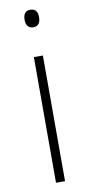

<svg xmlns="http://www.w3.org/2000/svg" viewBox="-85 -760 374 796"><g transform="rotate(-10 102.5 -362.5)"><path d="M103 -725C81 -725 73 -709 73 -688C73 -667 82 -651 103 -651C125 -651 134 -666 134 -688C134 -709 127 -725 103 -725ZM122 -529H84V0H122Z"/></g></svg>

Font: Noto Sans Devanagari SemiCondensed ExtraLight
Style: Regular
Weight: 200
Width: 4
Designer: Jelle Bosma - Monotype Design Team
Foundry: Monotype Imaging Inc.
Version: Version 2.004